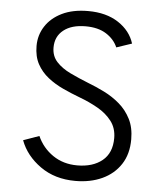

<svg xmlns="http://www.w3.org/2000/svg" viewBox="-52 -758 696 816"><g transform="rotate(5 296.0 -350.0)"><path d="M299.5 12Q212 12 149.8 -32.2Q87.5 -76.5 63.5 -141L131 -165Q153 -115.5 197.5 -85Q242 -54.5 301.5 -54.5Q368 -54.5 408.2 -87.2Q448.5 -120 448.5 -183.5Q448.5 -226 425.5 -256Q402.5 -286 365.5 -307Q328.5 -328 286.5 -343.5Q250.5 -357 214.8 -373.5Q179 -390 149.8 -413Q120.5 -436 103 -468.2Q85.5 -500.5 85.5 -545.5Q85.5 -591.5 109.8 -629.2Q134 -667 180 -689.5Q226 -712 291.5 -712Q369 -712 420.8 -678Q472.5 -644 489 -590.5L423.5 -568.5Q409 -602.5 374.5 -624.5Q340 -646.5 286.5 -646.5Q226.5 -646.5 192.2 -619.2Q158 -592 158 -545Q158 -508.5 180.5 -484Q203 -459.5 239.2 -442Q275.5 -424.5 316 -408.5Q351.5 -395 387.8 -377Q424 -359 454 -333.2Q484 -307.5 502.5 -271.2Q521 -235 521 -184.5Q521 -121.5 492.2 -77.8Q463.5 -34 413.5 -11Q363.5 12 299.5 12Z"/></g></svg>

Font: Overpass Light
Style: Regular
Weight: 300
Designer: Delve Withrington, Dave Bailey, Thomas Jockin
Foundry: Delve Fonts LLC
Version: Version 4.000; ttfautohint (v1.8.3)